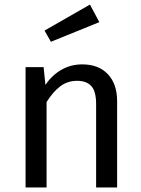

<svg xmlns="http://www.w3.org/2000/svg" viewBox="-20 -821 619 841"><path d="M493 -378V0H401V-365Q401 -421 380 -444Q359 -467 318 -467Q276 -467 244 -443Q212 -419 184 -374V0H92V-527H171L179 -449Q207 -491 248.5 -515Q290 -539 340 -539Q412 -539 452.5 -496Q493 -453 493 -378ZM415 -724 203 -638 175 -687 374 -801Z"/></svg>

Font: Fira GO
Style: Regular
Weight: 400
Designer: Carrois Corporate
Foundry: Carrois Corporate GbR
Version: Version 0.300